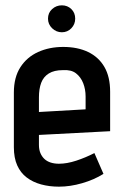

<svg xmlns="http://www.w3.org/2000/svg" viewBox="-20 -687 465 720"><path d="M212 -667Q191 -667 175.5 -653Q160 -639 160 -617Q160 -596 175.5 -581Q191 -566 212 -566Q233 -566 247.5 -581Q262 -596 262 -617Q262 -639 247.5 -653Q233 -667 212 -667ZM126 -144V-181L393 -195V-343Q393 -399 371.5 -436Q350 -473 310.5 -492Q271 -511 217 -511Q165 -511 123 -492Q81 -473 56.5 -435Q32 -397 32 -340V-135Q32 -95 44.5 -67Q57 -39 80 -21.5Q103 -4 134 4.5Q165 13 201 13Q243 13 288 0Q333 -13 368 -35L334 -113Q301 -96 266 -84.5Q231 -73 201 -73Q184 -73 170 -77.5Q156 -82 146.5 -91Q137 -100 131.5 -113Q126 -126 126 -144ZM301 -325V-277L126 -267V-322Q126 -354 134.5 -376.5Q143 -399 163 -411.5Q183 -424 216 -424Q247 -426 265 -412Q283 -398 292 -375Q301 -352 301 -325Z"/></svg>

Font: Advent Pro SemiBold
Style: Regular
Weight: 600
Designer: VivaRado, Andreas Kalpakidis
Foundry: VivaRado, Andreas Kalpakidis
Version: Version 3.000